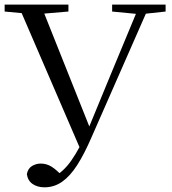

<svg xmlns="http://www.w3.org/2000/svg" viewBox="-21 -748 745 832"><path d="M95.3 6.5Q100.3 -18.3 117.8 -28.7Q135.3 -39.2 155.5 -39.2Q180.7 -39.2 202.2 -25.9Q223.8 -12.6 254 19.9L218.7 41.4L208.5 19.9Q253.6 -2.4 289.2 -54.2Q324.9 -105.9 353.5 -173.7H355.1L460.6 -429.5L584.6 -728H628.3L375.3 -152.4Q343.9 -79.9 313.2 -32.2Q282.5 15.6 248.1 39.6Q213.7 63.7 171.8 63.7Q141.5 63.7 120.5 49.4Q99.5 35.1 95.3 6.5ZM-0.9 -698V-728H275.5V-698L144.3 -686.9H118.7ZM464.9 -698V-728H696.6V-698L597.4 -687.2H576.3ZM329.9 -95.3 57 -728H155.4L371.6 -186Z"/></svg>

Font: Early Summer Mincho VF
Style: Regular
Weight: 250
Designer: GuiWonder
Version: Version 1.002